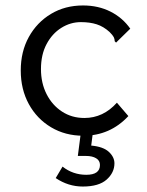

<svg xmlns="http://www.w3.org/2000/svg" viewBox="-20 -486 540 703"><path d="M285 11Q219 11 167 -20Q115 -51 85.5 -105Q56 -159 56 -228Q56 -297 85.5 -350.5Q115 -404 166.5 -435Q218 -466 284 -466Q340 -466 384.5 -443.5Q429 -421 457 -381L412 -337L405 -330L400 -335Q400 -343 396.5 -350Q393 -357 381 -369Q359 -389 334 -397Q309 -405 276 -405Q238 -405 204.5 -384Q171 -363 150.5 -324.5Q130 -286 130 -233Q130 -182 150.5 -141.5Q171 -101 207 -77.5Q243 -54 289 -54Q358 -54 408 -110L450 -61Q383 11 285 11ZM283 197Q230 197 184 166L209 124Q247 154 296 154Q346 154 346 118Q346 102 332 93.5Q318 85 295 85H265L276 0H320L314 47Q358 51 378.5 70Q399 89 399 112Q399 146 370.5 171.5Q342 197 283 197Z"/></svg>

Font: Ligconsolata
Style: Regular
Weight: 400
Monospace: yes
Designer: Raph Levien, Cyreal, Brenton Simpson
Foundry: Raph Levien, Cyreal, Google
Version: Version 3.001; ttfautohint (v1.8.2.53-6de2)